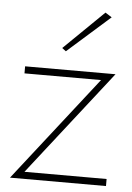

<svg xmlns="http://www.w3.org/2000/svg" viewBox="-52 -747 542 787"><g transform="rotate(5 219.5 -354.0)"><path d="M377 -691 202 -536 186 -548 350 -708ZM356 -431H41V-460H413L76 -29H414V0H19Z"/></g></svg>

Font: Jost* Thin
Style: Regular
Weight: 200
Version: Version 3.7